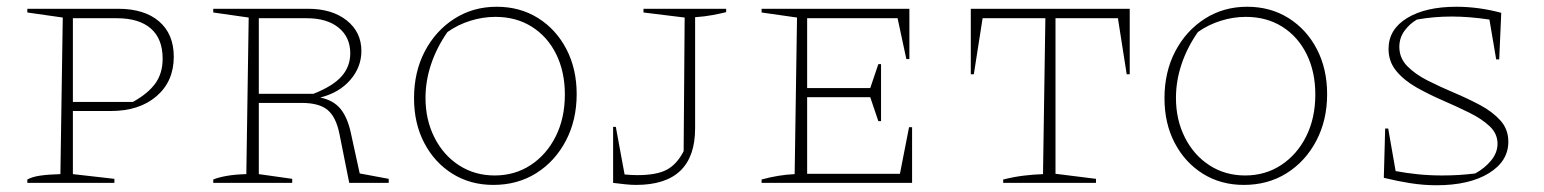

<svg xmlns="http://www.w3.org/2000/svg" viewBox="-20 -542 4576 569"><path d="M330 -516Q408 -516 451.5 -478.5Q495 -441 495 -374Q495 -301 444 -257Q393 -213 308 -213H196V-26L319 -12V0H61V-10Q75 -18 99 -21.5Q123 -25 159 -26L166 -490L61 -505V-516ZM326 -488H196V-240H374Q419 -265 440.5 -295Q462 -325 462 -368Q462 -427 427 -457.5Q392 -488 326 -488Z M1046 -28 1132 -12V0H1015L986 -145Q976 -195 951 -216Q926 -237 874 -237H747V-26L846 -12V0H612V-10Q626 -16 650.5 -20.5Q675 -25 710 -26L717 -490L612 -505V-516H893Q964 -516 1007.5 -481.5Q1051 -447 1051 -391Q1051 -343 1018 -305Q985 -267 929 -253Q968 -245 989 -219.5Q1010 -194 1020 -147ZM889 -488H747V-264H909Q967 -287 992.5 -316Q1018 -345 1018 -384Q1018 -432 983.5 -460Q949 -488 889 -488Z M1442 6Q1374 6 1321 -27Q1268 -60 1237.5 -118Q1207 -176 1207 -251Q1207 -329 1239 -390Q1271 -451 1326.5 -486.5Q1382 -522 1452 -522Q1521 -522 1574.5 -488.5Q1628 -455 1658.5 -396.5Q1689 -338 1689 -263Q1689 -186 1657 -125Q1625 -64 1569.5 -29Q1514 6 1442 6ZM1446 -22Q1506 -22 1553 -53Q1600 -84 1627 -138Q1654 -192 1654 -262Q1654 -329 1628.5 -381Q1603 -433 1556.5 -462.5Q1510 -492 1448 -492Q1411 -492 1374 -480.5Q1337 -469 1306 -447Q1274 -401 1257.5 -351.5Q1241 -302 1241 -252Q1241 -187 1267.5 -134.5Q1294 -82 1340.5 -52Q1387 -22 1446 -22Z M1797 0V-166H1805L1831 -25Q1842 -24 1851.5 -23.5Q1861 -23 1869 -23Q1926 -23 1956 -39Q1986 -55 2006 -94L2009 -490L1887 -505V-516H2132V-506Q2116 -502 2092.5 -497.5Q2069 -493 2040 -491V-162Q2040 6 1865 6Q1849 6 1831.5 4Q1814 2 1797 0Z M2674 -165H2683V0H2237V-10Q2262 -17 2287 -21Q2312 -25 2335 -26L2342 -490L2237 -505V-516H2675V-367H2666L2640 -488H2372V-281H2559L2583 -352H2591V-183H2583L2559 -254H2372V-27H2647Z M3328 -516V-322H3319L3293 -488H3108V-27L3228 -12V0H2953V-10Q2985 -18 3014 -21.5Q3043 -25 3071 -26L3078 -488H2892L2866 -322H2857V-516Z M3666 6Q3598 6 3545 -27Q3492 -60 3461.5 -118Q3431 -176 3431 -251Q3431 -329 3463 -390Q3495 -451 3550.5 -486.5Q3606 -522 3676 -522Q3745 -522 3798.5 -488.5Q3852 -455 3882.5 -396.5Q3913 -338 3913 -263Q3913 -186 3881 -125Q3849 -64 3793.5 -29Q3738 6 3666 6ZM3670 -22Q3730 -22 3777 -53Q3824 -84 3851 -138Q3878 -192 3878 -262Q3878 -329 3852.5 -381Q3827 -433 3780.5 -462.5Q3734 -492 3672 -492Q3635 -492 3598 -480.5Q3561 -469 3530 -447Q3498 -401 3481.5 -351.5Q3465 -302 3465 -252Q3465 -187 3491.5 -134.5Q3518 -82 3564.5 -52Q3611 -22 3670 -22Z M4237 7Q4199 7 4160.5 1Q4122 -5 4081 -15L4085 -161H4094L4116 -35Q4148 -29 4182.5 -25.5Q4217 -22 4254 -22Q4280 -22 4304 -23.5Q4328 -25 4352 -28Q4381 -44 4399.5 -67Q4418 -90 4418 -116Q4418 -146 4394.5 -168Q4371 -190 4334.5 -208Q4298 -226 4256.5 -244Q4215 -262 4178.5 -282.5Q4142 -303 4118.5 -331Q4095 -359 4095 -397Q4095 -455 4150 -488.5Q4205 -522 4296 -522Q4362 -522 4429 -504L4423 -366H4414L4394 -484Q4334 -493 4282 -493Q4229 -493 4179 -484Q4158 -472 4142.5 -451Q4127 -430 4127 -403Q4127 -370 4150.5 -346Q4174 -322 4210.5 -303.5Q4247 -285 4288.5 -267.5Q4330 -250 4366.5 -230.5Q4403 -211 4426.5 -185Q4450 -159 4450 -122Q4450 -64 4392 -28.5Q4334 7 4237 7Z"/></svg>

Font: Piazzolla SC Thin
Style: Regular
Weight: 100
Designer: Juan Pablo del Peral
Foundry: Huerta Tipografica
Version: Version 1.330